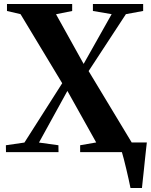

<svg xmlns="http://www.w3.org/2000/svg" viewBox="-20 -763 758 963"><path d="M634.5 180Q631 161.5 625.2 136Q619.5 110.5 613.2 84Q607 57.5 601 34.5Q595 11.5 591 -1.5L564.5 -48.5H716.5Q714.5 -30.5 711.8 -7Q709 16.5 706.5 42.5Q704 68.5 701.2 94Q698.5 119.5 696 141.8Q693.5 164 692 180ZM102.5 -48 292 -345.5 83 -692 15 -708V-743H342V-708L261 -691.5L399.5 -442.5L540 -692L446 -708V-743H698V-708L611.5 -692L424.5 -406.5L640.5 -48.5L709 -34.5V0H382V-34.5L462.5 -48.5L318 -307L175.5 -48L273 -34.5L273.5 0H10L9.5 -34.5Z"/></svg>

Font: Merriweather 96pt
Style: Bold
Weight: 700
Version: Version 2.100